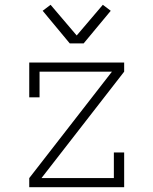

<svg xmlns="http://www.w3.org/2000/svg" viewBox="-20 -781 640 801"><path d="M102 0V-38L447 -482H145V-375H102V-520H498V-482L153 -38H455V-145H498V0ZM271 -600 158 -736 191 -761 300 -633 409 -761 442 -736 329 -600Z"/></svg>

Font: Iosevka Etoile Extralight
Style: Regular
Weight: 200
Designer: Belleve Invis
Foundry: Belleve Invis
Version: Version 22.1.2; ttfautohint (v1.8.4)